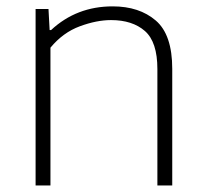

<svg xmlns="http://www.w3.org/2000/svg" viewBox="-20 -568 629 588"><path d="M89 0V-540.5H128.5L132 -476H136.5Q214.5 -548.5 325 -548.5Q406.5 -548.5 457 -505.2Q507.5 -462 507.5 -357V0H462V-356.5Q462 -439.5 423.8 -473Q385.5 -506.5 320 -506.5Q276 -506.5 224.5 -487.5Q173 -468.5 134.5 -422V0Z"/></svg>

Font: Encode Sans SmExp XLt
Style: Regular
Weight: 200
Width: 6
Designer: Multiple Designers
Foundry: Impallari Type
Version: Version 3.002; ttfautohint (v1.8.3) -l 8 -r 50 -G 200 -x 14 